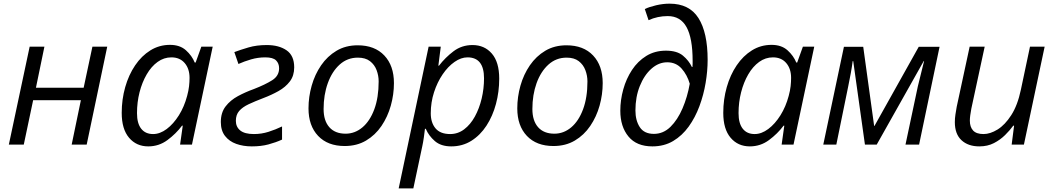

<svg xmlns="http://www.w3.org/2000/svg" viewBox="-20 -790 5758 1049"><path d="M28.3 0 142.1 -535.2H222.7L176.3 -310.5H437L484.9 -535.2H565.9L453.6 0H371.6L421.9 -242.7H161.1L109.9 0Z M790 9.8Q725.1 9.8 685.1 -37.4Q645 -84.5 645 -173.3Q645 -247.1 664.1 -314Q683.1 -380.9 718.3 -432.9Q753.4 -484.9 801.8 -514.9Q850.1 -544.9 908.7 -544.9Q962.9 -544.9 995.8 -515.4Q1028.8 -485.8 1043.9 -448.2H1048.8L1080.1 -535.2H1142.1L1028.8 0H963.9L978.5 -103.5H974.6Q941.4 -59.1 894.8 -24.7Q848.1 9.8 790 9.8ZM816.4 -57.6Q854 -57.6 890.9 -85.2Q927.7 -112.8 957.3 -159.9Q986.8 -207 1002.4 -266.1Q1010.3 -294.9 1012.9 -319.1Q1015.6 -343.3 1015.6 -364.3Q1015.6 -414.6 989 -445.6Q962.4 -476.6 916.5 -476.6Q875.5 -476.6 841.1 -451.7Q806.6 -426.8 781.5 -383.5Q756.3 -340.3 742.4 -285.9Q728.5 -231.4 728.5 -171.9Q728.5 -115.7 751.5 -86.7Q774.4 -57.6 816.4 -57.6Z M1355.5 9.8Q1309.1 9.8 1270.8 -3.9Q1232.4 -17.6 1209.5 -47.1Q1186.5 -76.7 1186.5 -123.5Q1186.5 -174.8 1212.6 -208.7Q1238.8 -242.7 1280 -264.9Q1321.3 -287.1 1366.2 -303.2Q1429.2 -327.6 1467 -351.6Q1504.9 -375.5 1504.9 -417Q1504.9 -443.4 1488.3 -460Q1471.7 -476.6 1429.2 -476.6Q1389.6 -476.6 1351.8 -465.6Q1314 -454.6 1282.7 -440.4L1260.3 -505.4Q1293.9 -518.1 1338.1 -531Q1382.3 -543.9 1437.5 -543.9Q1503.9 -543.9 1545.7 -515.1Q1587.4 -486.3 1587.4 -421.9Q1587.4 -376.5 1563.7 -345.2Q1540 -314 1501.7 -292.5Q1463.4 -271 1419.4 -254.4Q1372.1 -236.3 1338.4 -220.5Q1304.7 -204.6 1286.6 -183.6Q1268.6 -162.6 1268.6 -129.9Q1268.6 -96.7 1292.7 -77.1Q1316.9 -57.6 1367.2 -57.6Q1408.7 -57.6 1447 -69.8Q1485.4 -82 1521 -99.1V-27.3Q1486.8 -11.7 1446.8 -1Q1406.7 9.8 1355.5 9.8Z M1863.3 7.8Q1770.5 7.8 1718 -47.6Q1665.5 -103 1665.5 -197.8Q1665.5 -260.7 1682.9 -322Q1700.2 -383.3 1734.4 -433.1Q1768.6 -482.9 1818.6 -512.7Q1868.7 -542.5 1934.1 -542.5Q2027.3 -542.5 2079.8 -486.8Q2132.3 -431.2 2132.3 -335.9Q2132.3 -273.9 2115.2 -212.9Q2098.1 -151.9 2064.2 -101.8Q2030.3 -51.8 1980 -22Q1929.7 7.8 1863.3 7.8ZM1868.2 -59.6Q1918.9 -59.6 1960 -94Q2001 -128.4 2024.9 -192.6Q2048.8 -256.8 2048.8 -345.2Q2048.8 -377 2037.6 -406.7Q2026.4 -436.5 2001.5 -455.8Q1976.6 -475.1 1935.1 -475.1Q1877.9 -475.1 1835.9 -437.3Q1793.9 -399.4 1771 -335.7Q1748 -272 1748 -194.3Q1748 -130.4 1779.3 -95Q1810.5 -59.6 1868.2 -59.6Z M2158.2 239.3 2321.8 -535.2H2388.2L2375 -431.2H2378.4Q2413.1 -476.1 2458 -510Q2502.9 -543.9 2561.5 -543.9Q2627 -543.9 2667.2 -497.3Q2707.5 -450.7 2707.5 -360.4Q2707.5 -288.6 2689.7 -222.2Q2671.9 -155.8 2637.9 -103.5Q2604 -51.3 2555.4 -20.8Q2506.8 9.8 2445.3 9.8Q2389.2 9.8 2355.7 -19.3Q2322.3 -48.3 2306.2 -86.4H2301.8Q2299.8 -68.4 2295.7 -39.3Q2291.5 -10.3 2287.1 9.3L2238.3 239.3ZM2439.5 -57.6Q2481.9 -57.6 2516.1 -83.5Q2550.3 -109.4 2574.5 -153.3Q2598.6 -197.3 2611.6 -251.5Q2624.5 -305.7 2624.5 -362.3Q2624.5 -476.6 2534.2 -476.6Q2499 -476.6 2463.4 -451.7Q2427.7 -426.8 2398.4 -383.8Q2369.1 -340.8 2351.3 -285.9Q2333.5 -231 2333.5 -170.9Q2333.5 -119.6 2359.6 -88.6Q2385.7 -57.6 2439.5 -57.6Z M3003.9 7.8Q2911.1 7.8 2858.6 -47.6Q2806.2 -103 2806.2 -197.8Q2806.2 -260.7 2823.5 -322Q2840.8 -383.3 2875 -433.1Q2909.2 -482.9 2959.2 -512.7Q3009.3 -542.5 3074.7 -542.5Q3168 -542.5 3220.5 -486.8Q3272.9 -431.2 3272.9 -335.9Q3272.9 -273.9 3255.9 -212.9Q3238.8 -151.9 3204.8 -101.8Q3170.9 -51.8 3120.6 -22Q3070.3 7.8 3003.9 7.8ZM3008.8 -59.6Q3059.6 -59.6 3100.6 -94Q3141.6 -128.4 3165.5 -192.6Q3189.5 -256.8 3189.5 -345.2Q3189.5 -377 3178.2 -406.7Q3167 -436.5 3142.1 -455.8Q3117.2 -475.1 3075.7 -475.1Q3018.6 -475.1 2976.6 -437.3Q2934.6 -399.4 2911.6 -335.7Q2888.7 -272 2888.7 -194.3Q2888.7 -130.4 2919.9 -95Q2951.2 -59.6 3008.8 -59.6Z M3544.4 9.8Q3458 9.8 3413.6 -44.2Q3369.1 -98.1 3369.1 -185.1Q3369.1 -243.7 3385.3 -301.8Q3401.4 -359.9 3432.9 -407.7Q3464.4 -455.6 3511 -484.4Q3557.6 -513.2 3618.2 -513.2Q3678.7 -513.2 3711.2 -486.1Q3743.7 -459 3760.3 -423.8H3763.2Q3764.2 -432.1 3764.2 -441.2Q3764.2 -450.2 3764.2 -457.5Q3764.2 -581.5 3731 -641.8Q3697.8 -702.1 3628.4 -702.1Q3572.3 -702.1 3523.4 -679.7L3502.9 -740.7Q3527.3 -752.4 3564.9 -761.2Q3602.5 -770 3638.2 -770Q3746.1 -770 3796.1 -691.2Q3846.2 -612.3 3846.2 -462.9Q3846.2 -402.3 3835.2 -336.9Q3824.2 -271.5 3801.3 -209.7Q3778.3 -147.9 3742.7 -98.4Q3707 -48.8 3657.7 -19.5Q3608.4 9.8 3544.4 9.8ZM3552.7 -58.6Q3604 -58.6 3643.1 -96.9Q3682.1 -135.3 3709 -197.8Q3735.8 -260.3 3748.5 -332.5Q3734.4 -381.3 3703.9 -415.5Q3673.3 -449.7 3625.5 -449.7Q3578.6 -449.7 3539.1 -414.6Q3499.5 -379.4 3475.6 -319.8Q3451.7 -260.3 3451.7 -186.5Q3451.7 -131.8 3475.6 -95.2Q3499.5 -58.6 3552.7 -58.6Z M4076.7 9.8Q4011.7 9.8 3971.7 -37.4Q3931.6 -84.5 3931.6 -173.3Q3931.6 -247.1 3950.7 -314Q3969.7 -380.9 4004.9 -432.9Q4040 -484.9 4088.4 -514.9Q4136.7 -544.9 4195.3 -544.9Q4249.5 -544.9 4282.5 -515.4Q4315.4 -485.8 4330.6 -448.2H4335.4L4366.7 -535.2H4428.7L4315.4 0H4250.5L4265.1 -103.5H4261.2Q4228 -59.1 4181.4 -24.7Q4134.8 9.8 4076.7 9.8ZM4103 -57.6Q4140.6 -57.6 4177.5 -85.2Q4214.4 -112.8 4243.9 -159.9Q4273.4 -207 4289.1 -266.1Q4296.9 -294.9 4299.6 -319.1Q4302.2 -343.3 4302.2 -364.3Q4302.2 -414.6 4275.6 -445.6Q4249 -476.6 4203.1 -476.6Q4162.1 -476.6 4127.7 -451.7Q4093.3 -426.8 4068.1 -383.5Q4043 -340.3 4029.1 -285.9Q4015.1 -231.4 4015.1 -171.9Q4015.1 -115.7 4038.1 -86.7Q4061 -57.6 4103 -57.6Z M4478 0 4590.8 -534.2H4696.3L4755.9 -102.1H4757.8L4999.5 -534.2H5113.3L5001.5 0H4927.2L4994.6 -317.9Q5003.4 -353.5 5012.2 -389.4Q5021 -425.3 5028.8 -456.5H5026.9L4770 0H4705.6L4641.6 -456.1H4638.7Q4635.3 -428.7 4628.4 -390.4Q4621.6 -352.1 4613.8 -315.9L4549.3 0Z M5330.6 9.8Q5269.5 9.8 5233.2 -23.9Q5196.8 -57.6 5196.8 -122.6Q5196.8 -144 5200 -164.3Q5203.1 -184.6 5207 -206.5L5277.8 -535.2H5359.9L5287.1 -197.3Q5283.2 -176.3 5281 -159.9Q5278.8 -143.6 5278.8 -130.9Q5278.8 -96.2 5296.6 -76.9Q5314.5 -57.6 5353.5 -57.6Q5390.1 -57.6 5430.4 -82.5Q5470.7 -107.4 5505.1 -160.9Q5539.6 -214.4 5557.6 -299.8L5607.4 -535.2H5687.5L5574.2 0H5507.3L5520.5 -103.5H5516.1Q5497.6 -78.1 5471.2 -52Q5444.8 -25.9 5410.2 -8.1Q5375.5 9.8 5330.6 9.8Z"/></svg>

Font: Open Sans
Style: Italic
Weight: 400
Italic angle: -12°
Designer: Monotype Design Team
Foundry: Monotype Imaging Inc.
Version: Version 3.000; ttfautohint (v1.8.4)